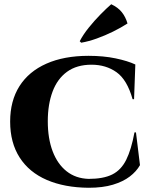

<svg xmlns="http://www.w3.org/2000/svg" viewBox="-20 -876 715 908"><path d="M623 -250 642 -95Q625 -65 593.5 -41Q562 -17 514 -2.5Q466 12 399 12Q285 11 201.5 -25Q118 -61 73 -131Q28 -201 28 -301Q28 -399 72 -468.5Q116 -538 199.5 -575Q283 -612 399 -612Q469 -612 526.5 -600Q584 -588 620 -571L614 -407H607Q581 -499 531 -534.5Q481 -570 413 -570Q343 -570 297 -536.5Q251 -503 228.5 -442.5Q206 -382 206 -303Q206 -221 229 -160.5Q252 -100 295 -66Q338 -32 399 -30Q469 -30 511 -51Q553 -72 577 -120.5Q601 -169 616 -250ZM357 -681Q373 -712 399.5 -745Q426 -778 455 -807.5Q484 -837 506 -856Q538 -841 556 -818.5Q574 -796 583 -765Q552 -745 514.5 -726.5Q477 -708 438 -694Q399 -680 364 -674Z"/></svg>

Font: Cinzel ExtraBold
Style: Regular
Weight: 800
Designer: Natanael Gama
Version: Version 2.000